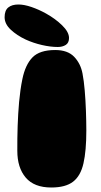

<svg xmlns="http://www.w3.org/2000/svg" viewBox="-32 -822 448 854"><path d="M196 12Q120 12 82.5 -32Q45 -76 45 -151.5Q45 -179 45.2 -206.5Q45.5 -234 46.5 -261.2Q47.5 -288.5 49 -315.5Q50.5 -342.5 53 -369Q55.5 -395.5 59 -420.8Q62.5 -446 67.5 -470Q80.5 -534 112.5 -566.8Q144.5 -599.5 213.5 -599.5Q269 -599.5 297.8 -569.5Q326.5 -539.5 335 -495Q338 -479.5 340.5 -460.5Q343 -441.5 344.8 -420Q346.5 -398.5 348 -375.8Q349.5 -353 350.2 -330Q351 -307 351.5 -284.5Q352 -262 352 -241.5Q352 -151 339.2 -95.2Q326.5 -39.5 293 -13.8Q259.5 12 196 12ZM225 -613Q192.5 -613 154.5 -621.8Q116.5 -630.5 82.5 -646Q43 -664.5 15.8 -690Q-11.5 -715.5 -11.5 -745.5Q-11.5 -775.5 4.8 -788.8Q21 -802 50 -802Q75.5 -802 108.2 -790.8Q141 -779.5 172.5 -762Q214 -739 244.5 -709.2Q275 -679.5 275 -653Q275 -631.5 260.5 -622.2Q246 -613 225 -613Z"/></svg>

Font: Gluten Thin Black
Style: Regular
Weight: 900
Version: Version 1.300